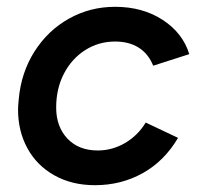

<svg xmlns="http://www.w3.org/2000/svg" viewBox="-20 -532 588 564"><path d="M33 -210Q33 -220 35 -240Q42 -319 81.5 -381Q121 -443 183 -477.5Q245 -512 318 -512Q399 -512 458 -473.5Q517 -435 536 -373L430 -339Q416 -374 387.5 -392Q359 -410 318 -410Q270 -410 230.5 -385Q191 -360 168 -316Q145 -272 145 -216Q145 -160 178 -125Q211 -90 267 -90Q310 -90 347.5 -112Q385 -134 408 -172L503 -127Q463 -59 399.5 -23.5Q336 12 259 12Q191 12 139.5 -17Q88 -46 60.5 -96.5Q33 -147 33 -210Z"/></svg>

Font: Oak Sans Semibold
Style: Italic
Weight: 600
Italic angle: -9.49998°
Foundry: Erik Kennedy, Walven
Version: Version 1.000